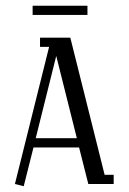

<svg xmlns="http://www.w3.org/2000/svg" viewBox="-20 -644 450 672"><path d="M32.2 0 151.9 -480H120.1V-512.2H226.1L346.2 -32.2H377.9V0H289.1L256.8 -127.9H97.2L63 7.8ZM94.2 -591.8V-624H286.1V-591.8ZM105 -160.2H249L176.8 -448.2Z"/></svg>

Font: Gawaa
Style: Regular
Weight: 400
Designer: T. Christopher White
Version: Version 1.0